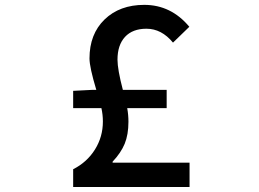

<svg xmlns="http://www.w3.org/2000/svg" viewBox="-20 -750 1040 770"><path d="M431.6 -97.7H740.2V0H273.4V-71.3Q329.1 -99.6 360.8 -150.4Q392.6 -201.2 392.6 -262.7Q392.6 -290 386.7 -316.4H273.4V-385.7L349.6 -389.6H366.2Q338.9 -480.5 338.9 -515.6Q338.9 -613.3 399.4 -671.9Q460 -730.5 558.6 -730.5Q666 -730.5 739.3 -642.6L673.8 -579.1Q627.9 -634.8 567.4 -634.8Q511.7 -634.8 481.4 -602.1Q451.2 -569.3 451.2 -510.7Q451.2 -471.7 472.7 -389.6H648.4V-316.4H490.2Q495.1 -289.1 495.1 -261.7Q495.1 -210 480 -173.3Q464.8 -136.7 431.6 -101.6Z"/></svg>

Font: Gen Shin Gothic Monospace Medium
Style: Regular
Weight: 500
Designer: [Source Han Sans]
Ryoko NISHIZUKA  (kana & ideographs); Paul D. Hunt (Latin, Greek & Cyrillic); Wenlong ZHANG  (bopomofo
Version: Version 1.002.20150607